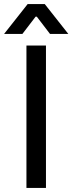

<svg xmlns="http://www.w3.org/2000/svg" viewBox="-50 -924 356 944"><path d="M80 -700H176V0H80ZM86 -904H170L286 -757H196L131 -842H125L60 -757H-30Z"/></svg>

Font: Chakra Petch Medium
Style: Regular
Weight: 500
Designer: Katatrad Aksorn Co.,Ltd.
Foundry: Cadson Demak Co.,Ltd.
Version: Version 1.000; ttfautohint (v1.6)